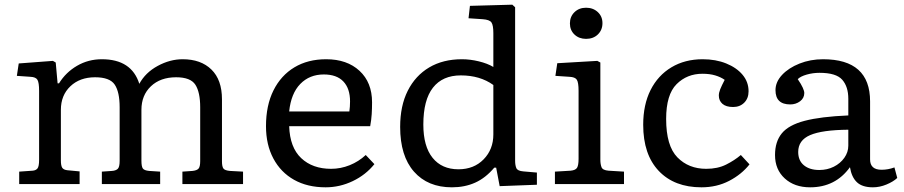

<svg xmlns="http://www.w3.org/2000/svg" viewBox="-20 -786 3862 820"><path d="M62 0V-53L119 -57Q133 -58 140 -66.5Q147 -75 147 -104V-398Q147 -433 140 -445Q133 -457 110 -458L52 -462L60 -515L206 -526L218 -519L226 -430H232Q261 -477 309 -505Q357 -533 415 -533Q542 -533 575 -428Q601 -476 653.5 -504.5Q706 -533 760 -533Q838 -533 883 -489Q928 -445 928 -362V-97Q928 -75 934 -66.5Q940 -58 962 -56L1018 -53V0H759V-53L802 -56Q821 -58 828 -66Q835 -74 835 -98V-328Q835 -392 814.5 -424Q794 -456 732 -456Q665 -456 624.5 -417.5Q584 -379 584 -317V-100Q584 -75 590 -66.5Q596 -58 617 -56L664 -53V0H415V-53L458 -56Q474 -57 482.5 -64.5Q491 -72 491 -99V-328Q491 -393 470 -424.5Q449 -456 386 -456Q321 -456 280.5 -417.5Q240 -379 240 -317V-101Q240 -79 245.5 -70Q251 -61 267 -59L320 -54V0Z M1371 14Q1293 14 1236 -18Q1179 -50 1147.5 -109Q1116 -168 1116 -247Q1116 -336 1148 -400Q1180 -464 1237.5 -498.5Q1295 -533 1373 -533Q1462 -533 1515.5 -483.5Q1569 -434 1569 -349Q1569 -323 1567.5 -298.5Q1566 -274 1561 -247H1215Q1218 -156 1266.5 -110.5Q1315 -65 1394 -65Q1435 -65 1473.5 -80.5Q1512 -96 1542 -124L1579 -85Q1542 -39 1486.5 -12.5Q1431 14 1371 14ZM1215 -310H1472Q1475 -330 1475 -353Q1475 -408 1446.5 -438Q1418 -468 1363 -468Q1302 -468 1262.5 -427.5Q1223 -387 1215 -310Z M1910 14Q1807 14 1748 -53Q1689 -120 1689 -244Q1689 -334 1721.5 -398.5Q1754 -463 1813 -498Q1872 -533 1953 -533Q1988 -533 2025 -524Q2062 -515 2087 -500V-644Q2087 -678 2079 -690Q2071 -702 2041 -704L1981 -708L1987 -761L2168 -766L2180 -755V-99Q2180 -81 2185 -68.5Q2190 -56 2215 -54L2273 -49V3L2114 9L2099 -70H2091Q2054 -26 2009.5 -6Q1965 14 1910 14ZM1938 -63Q2004 -63 2045.5 -105.5Q2087 -148 2087 -212V-423Q2030 -464 1948 -464Q1870 -464 1829 -411.5Q1788 -359 1788 -254Q1788 -161 1827.5 -112Q1867 -63 1938 -63Z M2483 -620Q2453 -620 2433.5 -638.5Q2414 -657 2414 -686Q2414 -715 2433.5 -734Q2453 -753 2483 -753Q2513 -753 2533 -734.5Q2553 -716 2553 -687Q2553 -658 2533.5 -639Q2514 -620 2483 -620ZM2350 0V-53L2417 -57Q2438 -59 2444.5 -69.5Q2451 -80 2451 -108V-398Q2451 -434 2443.5 -445.5Q2436 -457 2412 -458L2352 -462L2360 -516L2531 -526L2544 -519V-104Q2544 -85 2549 -72Q2554 -59 2579 -57L2645 -53V0Z M2976 14Q2860 14 2793.5 -56Q2727 -126 2727 -253Q2727 -339 2758.5 -401.5Q2790 -464 2847.5 -498.5Q2905 -533 2981 -533Q3037 -533 3081.5 -515Q3126 -497 3151.5 -466.5Q3177 -436 3177 -396Q3177 -366 3158.5 -347.5Q3140 -329 3111 -329Q3081 -329 3065.5 -342.5Q3050 -356 3050 -378Q3050 -390 3056 -405Q3062 -420 3075 -445Q3058 -457 3034.5 -464Q3011 -471 2980 -471Q2914 -471 2869.5 -426.5Q2825 -382 2825 -278Q2825 -163 2873 -114Q2921 -65 2996 -65Q3045 -65 3081 -83Q3117 -101 3144 -124L3181 -84Q3147 -41 3094 -13.5Q3041 14 2976 14Z M3440 14Q3373 14 3331.5 -24Q3290 -62 3290 -124Q3290 -181 3319 -216.5Q3348 -252 3416.5 -270Q3485 -288 3603 -293V-364Q3603 -416 3577 -445.5Q3551 -475 3480 -475Q3452 -475 3425.5 -467.5Q3399 -460 3387 -448Q3402 -426 3408.5 -411.5Q3415 -397 3415 -389Q3415 -367 3397 -353.5Q3379 -340 3355 -340Q3292 -340 3292 -401Q3292 -436 3320 -466Q3348 -496 3394.5 -514.5Q3441 -533 3495 -533Q3696 -533 3696 -353V-105Q3696 -61 3745 -61Q3773 -61 3800 -71L3812 -26Q3795 -10 3766 2Q3737 14 3708 14Q3663 14 3640 -7.5Q3617 -29 3610 -72Q3548 14 3440 14ZM3479 -60Q3513 -60 3541 -74Q3569 -88 3586 -112Q3603 -136 3603 -164V-232Q3491 -231 3440 -209Q3389 -187 3389 -137Q3389 -100 3413.5 -80Q3438 -60 3479 -60Z"/></svg>

Font: Literata 7pt
Style: Regular
Weight: 400
Designer: Latin by Veronika Burian and Jose Scaglione. Greek by Irene Vlachou. Cyrillic by Vera Evstafieva.
Foundry: TypeTogether
Version: Version 3.002